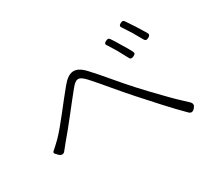

<svg xmlns="http://www.w3.org/2000/svg" viewBox="-126 -931 1232 1114"><g transform="rotate(-30 490.0 -374.0)"><path d="M780 -209C735 -254 695 -298 666 -329C601 -399 527 -493 472 -551C413 -615 368 -603 319 -543C261 -474 175 -356 120 -300C99 -280 83 -264 65 -249C60 -245 60 -238 65 -233L78 -219L80 -217C93 -204 109 -205 118 -217C130 -232 144 -249 156 -264C211 -327 297 -441 348 -503C384 -548 403 -557 449 -506C495 -456 570 -362 636 -289C700 -218 782 -125 854 -54C868 -40 880 -42 894 -57C907 -72 908 -84 894 -98C857 -132 817 -170 780 -209ZM679 -565C691 -543 703 -521 713 -502C719 -488 729 -488 742 -494C755 -500 760 -507 753 -520C742 -541 728 -565 714 -587C701 -610 687 -632 676 -648C669 -658 662 -657 651 -652C636 -645 632 -638 642 -625C654 -607 666 -586 679 -565ZM840 -636C826 -658 811 -680 800 -696C793 -705 787 -704 776 -699C763 -692 758 -685 767 -673C779 -655 792 -635 805 -614C818 -592 830 -570 841 -551C848 -538 857 -537 870 -544C883 -551 887 -558 880 -571C868 -591 854 -614 840 -636Z"/></g></svg>

Font: GenSenRounded2 TW L
Style: Regular
Weight: 300
Version: Version 2.100;PS 2.1;hotconv 16.6.51;makeotf.lib2.5.65220 DE